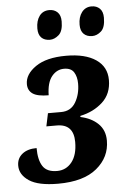

<svg xmlns="http://www.w3.org/2000/svg" viewBox="-61 -792 561 842"><g transform="rotate(-5 219.5 -371.0)"><path d="M161 10Q74 10 33.5 -17Q-7 -44 -7 -84Q-7 -116 16.5 -135Q40 -154 80 -154Q80 -102 98 -74Q116 -46 161 -46Q201 -46 226 -77.5Q251 -109 251 -166Q251 -245 177 -245H131L143 -302H201Q244 -302 265 -337.5Q286 -373 286 -420Q286 -450 273.5 -470Q261 -490 230 -490Q198 -490 176 -463Q154 -436 153 -380Q104 -380 83 -394.5Q62 -409 62 -437Q62 -480 109.5 -513Q157 -546 244 -546Q328 -546 375 -514Q422 -482 422 -424Q422 -363 382 -326.5Q342 -290 284 -278L283 -273Q331 -263 360.5 -234.5Q390 -206 390 -160Q390 -87 331.5 -38.5Q273 10 161 10ZM366 -622Q343 -622 329 -635.5Q315 -649 315 -676Q315 -710 331 -731Q347 -752 374 -752Q396 -752 410 -738.5Q424 -725 424 -698Q424 -655 405.5 -638.5Q387 -622 366 -622ZM180 -622Q156 -622 142.5 -635.5Q129 -649 129 -676Q129 -710 144.5 -731Q160 -752 188 -752Q210 -752 224 -738.5Q238 -725 238 -698Q238 -655 219 -638.5Q200 -622 180 -622Z"/></g></svg>

Font: Noto Serif Condensed
Style: Bold Italic
Weight: 700
Width: 3
Italic angle: -12°
Designer: Monotype Design Team
Foundry: Monotype Imaging Inc.
Version: Version 2.014